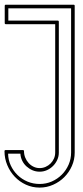

<svg xmlns="http://www.w3.org/2000/svg" viewBox="-20 -661 359 832"><path d="M79.1 -10.7Q84 -10.7 84 -5.9Q84 8.8 89.4 22Q94.7 35.2 104 45.4Q113.3 55.7 125.5 61.5Q137.7 67.4 151.9 67.4Q165.5 67.4 177.7 62Q189.9 56.6 199.2 47.4Q208.5 38.1 213.9 25.9Q219.2 13.7 219.2 0V-556.2H5.4Q0.5 -556.2 0.5 -561V-635.7Q0.5 -640.6 5.4 -640.6H298.8Q303.7 -640.6 303.7 -635.7V0Q303.7 30.8 291.5 58.3Q279.3 85.9 258.5 106.7Q237.8 127.4 210.2 139.6Q182.6 151.9 151.9 151.9Q120.1 151.9 92.3 139.2Q64.5 126.5 43.9 104.7Q23.4 83 11.5 54.4Q-0.5 25.9 -0.5 -5.9Q-0.5 -10.7 4.4 -10.7ZM15.1 4.9Q15.6 32.2 26.6 55.9Q37.6 79.6 56.2 97.7Q74.7 115.7 99.4 126Q124 136.2 151.9 136.2Q179.7 136.2 204.3 125.5Q229 114.7 247.8 95.9Q266.6 77.1 277.3 52.5Q288.1 27.8 288.1 0V-625H16.1V-571.8H230Q234.9 -571.8 234.9 -566.9V0Q234.9 17.1 228 32Q221.2 46.9 209.7 58.3Q198.2 69.8 183.3 76.4Q168.5 83 151.9 83Q135.3 83 120.6 76.7Q106 70.3 94.5 59.8Q83 49.3 76.2 35.2Q69.3 21 68.4 4.9Z"/></svg>

Font: Fibel Sued Kontur LRS
Style: Regular
Weight: 400
Designer: Peter Wiegel
Foundry: Peter Wiegel
Version: Version 000.000